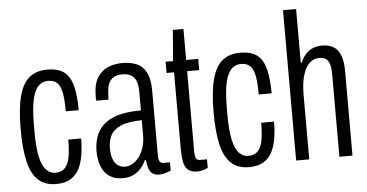

<svg xmlns="http://www.w3.org/2000/svg" viewBox="-51 -815 1758 920"><g transform="rotate(-5 828.5 -355.5)"><path d="M184 12Q131 12 98.5 -17.5Q66 -47 51.5 -108Q37 -169 37 -263Q37 -365 53.5 -425Q70 -485 103.5 -511.5Q137 -538 189 -538Q228 -538 254 -525.5Q280 -513 294.5 -487.5Q309 -462 315.5 -422.5Q322 -383 322 -331H260Q260 -384 254 -418Q248 -452 232.5 -468Q217 -484 187 -484Q162 -484 142.5 -466Q123 -448 112.5 -403.5Q102 -359 102 -277V-245Q102 -173 111.5 -128Q121 -83 140 -62.5Q159 -42 185 -42Q214 -42 230.5 -59Q247 -76 253.5 -110Q260 -144 260 -195H322Q322 -157 316.5 -120Q311 -83 297 -53Q283 -23 255.5 -5.5Q228 12 184 12Z M505 12Q477 12 456 3Q435 -6 420.5 -23.5Q406 -41 398 -67.5Q390 -94 390 -128Q390 -164 400.5 -195.5Q411 -227 436 -251.5Q461 -276 505.5 -290Q550 -304 619 -304V-392Q619 -423 612 -443Q605 -463 588.5 -473.5Q572 -484 546 -484Q512 -484 495.5 -469Q479 -454 474 -430Q469 -406 469 -375V-369H410Q409 -373 409 -378Q409 -383 409 -389Q409 -447 428.5 -479Q448 -511 480 -524.5Q512 -538 550 -538Q589 -538 618.5 -525.5Q648 -513 664.5 -481Q681 -449 681 -393V-79Q681 -61 687.5 -52.5Q694 -44 704 -44H736V-4Q724 1 709.5 5.5Q695 10 679 10Q658 10 646 0Q634 -10 629 -27.5Q624 -45 622 -65H617Q607 -43 591.5 -25.5Q576 -8 554.5 2Q533 12 505 12ZM522 -42Q537 -42 554 -51Q571 -60 585.5 -77.5Q600 -95 609.5 -122.5Q619 -150 619 -188V-257Q552 -256 516.5 -240Q481 -224 468 -197Q455 -170 455 -136Q455 -105 463 -84Q471 -63 485.5 -52.5Q500 -42 522 -42Z M863 11Q832 11 817 -3.5Q802 -18 797.5 -44Q793 -70 793 -103V-472H757V-526H793L805 -675H856V-526H914V-472H856V-88Q856 -64 861 -53.5Q866 -43 880 -43H914V-2Q907 2 897.5 5Q888 8 879.5 9.5Q871 11 863 11Z M1112 12Q1059 12 1026.5 -17.5Q994 -47 979.5 -108Q965 -169 965 -263Q965 -365 981.5 -425Q998 -485 1031.5 -511.5Q1065 -538 1117 -538Q1156 -538 1182 -525.5Q1208 -513 1222.5 -487.5Q1237 -462 1243.5 -422.5Q1250 -383 1250 -331H1188Q1188 -384 1182 -418Q1176 -452 1160.5 -468Q1145 -484 1115 -484Q1090 -484 1070.5 -466Q1051 -448 1040.5 -403.5Q1030 -359 1030 -277V-245Q1030 -173 1039.5 -128Q1049 -83 1068 -62.5Q1087 -42 1113 -42Q1142 -42 1158.5 -59Q1175 -76 1181.5 -110Q1188 -144 1188 -195H1250Q1250 -157 1244.5 -120Q1239 -83 1225 -53Q1211 -23 1183.5 -5.5Q1156 12 1112 12Z M1339 0V-723H1402V-465H1407Q1418 -492 1434 -508Q1450 -524 1469.5 -531Q1489 -538 1510 -538Q1541 -538 1563 -526Q1585 -514 1597.5 -485Q1610 -456 1610 -407V0H1547V-393Q1547 -412 1545 -428Q1543 -444 1537 -456Q1531 -468 1520 -474Q1509 -480 1491 -480Q1466 -480 1446 -462Q1426 -444 1414 -406.5Q1402 -369 1402 -312V0Z"/></g></svg>

Font: Archivo ExtraCondensed Light
Style: Regular
Weight: 300
Width: 2
Designer: Hector Gatti
Foundry: Omnibus-Type
Version: Version 2.001